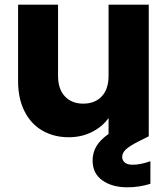

<svg xmlns="http://www.w3.org/2000/svg" viewBox="-20 -578 714 817"><path d="M544 123Q578 123 620 108V204Q573 219 522 219Q457 219 415.5 189.5Q374 160 374 105Q374 73 389.5 45.5Q405 18 442 -8V-76Q416 -39 371.5 -16.5Q327 6 273 6Q209 6 160 -22.5Q111 -51 84 -105Q57 -159 57 -232V-558H227V-255Q227 -199 256 -168Q285 -137 334 -137Q384 -137 413 -168Q442 -199 442 -255V-558H613V0H612L613 2L567 25Q530 44 515 58.5Q500 73 500 90Q500 105 511.5 114Q523 123 544 123Z"/></svg>

Font: MSTAGE
Style: Bold
Weight: 700
Designer: Ninad Kale (Devanagari), Jonny Pinhorn (Latin)
Foundry: Indian Type Foundry
Version: 4.004